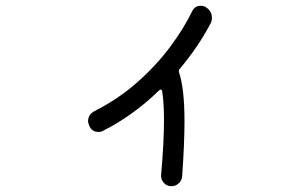

<svg xmlns="http://www.w3.org/2000/svg" viewBox="-20 -624 1040 665"><path d="M693 -599Q714 -586 714 -562Q714 -552 710 -544Q689 -504 662 -464Q635 -424 603 -386Q598 -382 600 -374Q619 -317 619 -204Q619 -166 617 -119Q615 -72 611 -14Q610 1 599 11Q588 21 574 21Q558 21 547.5 9.5Q537 -2 538 -18Q543 -74 545.5 -122Q548 -170 548 -210Q548 -266 542 -306Q540 -319 530 -310Q486 -267 436.5 -231.5Q387 -196 337 -171Q330 -167 321 -167Q298 -167 289 -189Q288 -193 286.5 -196.5Q285 -200 285 -204Q285 -227 307 -239Q390 -281 456 -339.5Q522 -398 569.5 -462Q617 -526 645 -584Q654 -604 676 -604Q680 -604 684.5 -603Q689 -602 693 -599Z"/></svg>

Font: Kiwi Maru
Style: Regular
Weight: 400
Designer: Hiroki-Chan
Version: Version 1.100